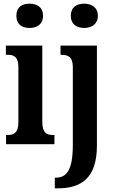

<svg xmlns="http://www.w3.org/2000/svg" viewBox="-20 -784 623 1044"><path d="M141 -632C181 -632 214 -652 214 -698C214 -745 181 -764 141 -764C99 -764 69 -745 69 -698C69 -652 99 -632 141 -632ZM438 -632C477 -632 512 -652 512 -698C512 -745 477 -764 438 -764C397 -764 365 -745 365 -698C365 -652 397 -632 438 -632ZM13 0H276V-50H267C232 -50 210 -63 210 -122V-536H12V-486H24C57 -486 80 -473 80 -418V-121C80 -63 57 -50 22 -50H13ZM278 240H294C419 240 507 187 507 8V-536H309V-486H313C348 -486 376 -477 376 -419V2C376 141 343 182 283 182H278Z"/></svg>

Font: Noto Serif Lao ExtraCondensed
Style: Bold
Weight: 700
Width: 2
Designer: Monotype Design Team
Foundry: Monotype Imaging Inc.
Version: Version 2.003